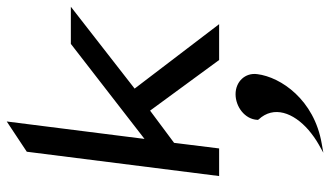

<svg xmlns="http://www.w3.org/2000/svg" viewBox="-230 -457 1003 584"><g transform="rotate(-90 272.0 -164.5)"><path d="M278 50C240 50 202 78 200 116V118L201 120C244 166 222 226 169 272C156 283 141 294 125 303L100 317L128 312C261 289 330 188 339 116C344 79 316 50 278 50ZM295 -257 544 -451H431L142 -227L195 -646L103 -585L29 0H113L130 -137L228 -210L382 0H491Z"/></g></svg>

Font: Charger
Style: BdIt
Weight: 400
Designer: Jasper
Foundry: Cannot Into Space Fonts
Version: Version 0.98